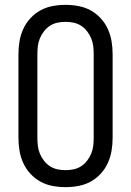

<svg xmlns="http://www.w3.org/2000/svg" viewBox="-20 -763 540 791"><path d="M250 8Q223 8 196.5 3Q170 -2 147 -14.5Q124 -27 105.5 -47Q87 -67 76 -91Q65 -115 60.5 -141.5Q56 -168 56 -195V-540Q56 -567 60.5 -593.5Q65 -620 76 -644Q87 -668 105.5 -688Q124 -708 147 -720.5Q170 -733 196.5 -738Q223 -743 250 -743Q277 -743 303.5 -738Q330 -733 353 -720.5Q376 -708 394.5 -688Q413 -668 424 -644Q435 -620 439.5 -593.5Q444 -567 444 -540V-195Q444 -168 439.5 -141.5Q435 -115 424 -91Q413 -67 394.5 -47Q376 -27 353 -14.5Q330 -2 303.5 3Q277 8 250 8ZM250 -62Q267 -62 283.5 -65.5Q300 -69 314 -78Q328 -87 338.5 -100.5Q349 -114 355.5 -129.5Q362 -145 364 -161.5Q366 -178 366 -195V-540Q366 -557 364 -573.5Q362 -590 355.5 -605.5Q349 -621 338.5 -634.5Q328 -648 314 -657Q300 -666 283.5 -669.5Q267 -673 250 -673Q233 -673 216.5 -669.5Q200 -666 186 -657Q172 -648 161.5 -634.5Q151 -621 144.5 -605.5Q138 -590 136 -573.5Q134 -557 134 -540V-195Q134 -178 136 -161.5Q138 -145 144.5 -129.5Q151 -114 161.5 -100.5Q172 -87 186 -78Q200 -69 216.5 -65.5Q233 -62 250 -62Z"/></svg>

Font: Moesevka
Style: Regular
Weight: 400
Monospace: yes
Designer: Belleve Invis
Foundry: Belleve Invis
Version: Version 32.5.0; ttfautohint (v1.8.4)